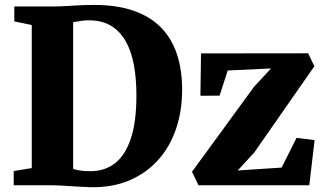

<svg xmlns="http://www.w3.org/2000/svg" viewBox="-20 -770 1347 798"><path d="M355 8Q336 7.5 314 6.2Q292 5 270 3.5Q248 2 228.2 1Q208.5 0 194 0H37V-59L112 -71.5V-666L39.5 -681V-743H192Q224.5 -743 253.5 -744.8Q282.5 -746.5 311.2 -748Q340 -749.5 371.5 -749.5Q466 -749.5 535 -725.5Q604 -701.5 648.8 -656Q693.5 -610.5 715.2 -545.2Q737 -480 737 -397.5Q737 -309 711.5 -234Q686 -159 636.5 -104.2Q587 -49.5 516.5 -19.8Q446 10 355 8ZM360 -58.5Q417.5 -59.5 459.2 -92.5Q501 -125.5 524 -194.8Q547 -264 547 -373.5Q547 -442.5 536.5 -499.8Q526 -557 502.5 -598.5Q479 -640 441.5 -662.8Q404 -685.5 350 -685.5Q334 -685.5 321.2 -683.8Q308.5 -682 299.2 -680.2Q290 -678.5 284 -678V-68Q295 -64.5 307.5 -62.2Q320 -60 333 -59.2Q346 -58.5 360 -58.5ZM1106.5 -485.5 926.5 -477 892.5 -372.5 813 -372 815.5 -548 1261 -548.5 1286.5 -494.5 1037 -136.5 968 -61.5 1150.5 -73.5 1212.5 -197 1287.5 -187.5 1265.5 0H805L778 -56L1036 -409.5Z"/></svg>

Font: Merriweather 36pt Black
Style: Regular
Weight: 900
Version: Version 2.100